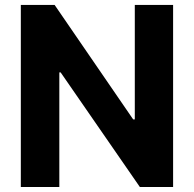

<svg xmlns="http://www.w3.org/2000/svg" viewBox="-20 -747 775 767"><path d="M671.5 -727.3H518.5V-269.9H512.1L198.2 -727.3H63.2V0H217V-457.7H222.3L538.7 0H671.5Z"/></svg>

Font: Magic Ui Pro
Style: Bold
Weight: 700
Designer: Stefan Endress, Andreas Faust
Version: Version 1.000;FEAKit 1.0